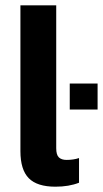

<svg xmlns="http://www.w3.org/2000/svg" viewBox="-20 -694 388 724"><path d="M189 10Q120 10 88.5 -22Q57 -54 57 -124V-674H192V-135Q192 -110 202 -100.5Q212 -91 231 -91Q257 -91 278 -98V-5Q240 10 189 10ZM243 -281V-379H348V-281Z"/></svg>

Font: Kanit Medium
Style: Regular
Weight: 500
Designer: Katatrad Team
Foundry: CadsonDemak
Version: Version 2.000; ttfautohint (v1.8.3)